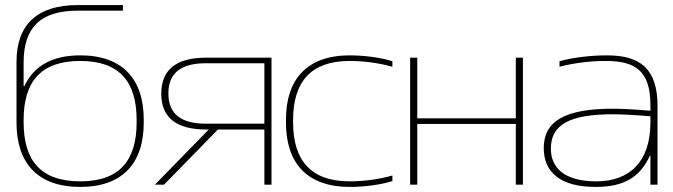

<svg xmlns="http://www.w3.org/2000/svg" viewBox="-20 -727 2649 756"><path d="M546 -244V-256C546 -415 463 -509 296 -509C187 -509 114 -469 76 -388H73V-481C73 -620 141 -685 286 -685H464V-707H286C125 -707 45 -629 45 -483V-244C45 -85 128 9 296 9C463 9 546 -85 546 -244ZM73 -246V-254C73 -406 141 -487 296 -487C450 -487 518 -406 518 -254V-246C518 -94 450 -13 296 -13C141 -13 73 -94 73 -246Z M1049 -500H793C674 -500 615 -453 615 -358C615 -264 674 -217 793 -217H802L590 0H626L838 -217H1021V0H1049ZM643 -359C643 -439 692 -478 791 -478H1021V-240H791C692 -240 643 -279 643 -359Z M1106 -256V-244C1106 -85 1189 9 1357 9C1414 9 1477 1 1525 -14V-36C1470 -20 1409 -13 1357 -13C1205 -13 1134 -94 1134 -246V-254C1134 -406 1205 -487 1357 -487C1409 -487 1470 -480 1525 -464V-486C1477 -501 1414 -509 1357 -509C1189 -509 1106 -415 1106 -256Z M1595 0H1623V-239H2011V0H2039V-500H2011V-261H1623V-500H1595Z M2371 -509C2307 -509 2237 -501 2183 -486V-464C2242 -480 2309 -487 2365 -487C2483 -487 2541 -447 2541 -313V-291C2471 -297 2422 -299 2394 -299C2199 -299 2121 -247 2121 -144C2121 -49 2186 9 2325 9C2436 9 2499 -28 2539 -114H2541V0H2569V-310C2569 -454 2503 -509 2371 -509ZM2149 -142C2149 -238 2226 -277 2394 -277C2429 -277 2487 -274 2541 -269V-245C2541 -91 2460 -13 2328 -13C2200 -13 2149 -68 2149 -142Z"/></svg>

Font: LT Wave Thin
Style: Regular
Weight: 100
Designer: Daniel Lyons
Version: Version 2.5 (Glyphs App)